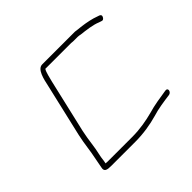

<svg xmlns="http://www.w3.org/2000/svg" viewBox="-117 -603 718 718"><g transform="rotate(-45 242.0 -244.5)"><path d="M142 -398 93 -187C84 -147 82 -114 74 -78C71 -65 70 -54 67 -41C62 -21 77 -19 98 -19H224C268 -19 309 -26 344 -36C372 -45 408 -50 438 -54C452 -57 455 -78 439 -75C407 -70 372 -65 342 -56C308 -47 271 -40 229 -40H103C98 -40 93 -40 88 -41L89 -42C92 -54 92 -66 95 -78C104 -115 105 -146 114 -187L163 -398C166 -410 173 -441 179 -449V-450H316C321 -449 328 -449 334 -449H350C355 -449 359 -448 364 -447C391 -444 423 -440 444 -431L453 -428C459 -425 464 -427 468 -434C472 -441 470 -445 464 -448L455 -451C437 -458 412 -463 390 -466L372 -468C365 -469 361 -469 356 -470H183C157 -470 148 -426 142 -398ZM179 -449V-450Z"/></g></svg>

Font: Electronic
Style: ThnIt
Weight: 100
Version: Version 1.011